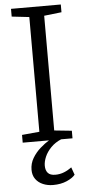

<svg xmlns="http://www.w3.org/2000/svg" viewBox="-64 -778 484 1062"><g transform="rotate(-5 178.0 -247.5)"><path d="M136.5 -52V-689L39.5 -700V-743H316V-700L219 -689V-52L316 -42V0H39.5V-43ZM187 248Q156.5 248 131 237.2Q105.5 226.5 90.2 205.5Q75 184.5 75 154.5Q75 119 92.5 89.5Q110 60 136 37Q162 14 187 -1L217 -5L255 -1Q219 14 195.8 38Q172.5 62 161.2 88.5Q150 115 150 137.5Q150 163.5 162.8 178Q175.5 192.5 204 192.5Q230 192.5 253 183.2Q276 174 295 159.5L310 201.5Q295.5 219.5 262.8 233.8Q230 248 187 248Z"/></g></svg>

Font: Merriweather Light
Style: Regular
Weight: 300
Version: Version 2.100